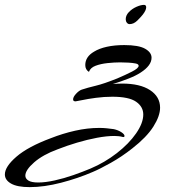

<svg xmlns="http://www.w3.org/2000/svg" viewBox="-309 -469 739 788"><path d="M-187 299Q-238 299 -263.5 284.5Q-289 270 -289 247Q-289 215 -241.5 174Q-194 133 -100 98Q-52 79 -1 67.5Q50 56 99 56Q114 56 129 57.5Q144 59 158 61Q176 65 189 73.5Q202 82 202 89Q202 95 194 93Q187 91 178.5 90Q170 89 160 89Q129 89 89 96.5Q49 104 7 116.5Q-35 129 -73 144Q-133 166 -169 197.5Q-205 229 -205 252Q-205 264 -192.5 272Q-180 280 -152 280Q-123 280 -84.5 271.5Q-46 263 -7.5 249.5Q31 236 62 223Q121 198 170.5 159.5Q220 121 249.5 78.5Q279 36 279 1Q279 -31 249.5 -51.5Q220 -72 152 -72Q118 -72 84.5 -67.5Q51 -63 27.5 -58Q4 -53 1 -53Q-9 -53 -9 -61Q-9 -71 3 -84Q15 -97 26 -101Q50 -109 83.5 -117Q117 -125 172 -147Q205 -161 232.5 -175Q260 -189 260 -199Q260 -206 247.5 -208.5Q235 -211 217.5 -212Q200 -213 184 -213Q160 -213 132 -210Q104 -207 83 -199Q62 -191 56 -174Q41 -183 41 -202Q41 -236 77 -257Q98 -270 129.5 -277Q161 -284 201 -284Q260 -284 286.5 -269Q313 -254 313 -232Q313 -200 268 -171Q248 -158 218.5 -146.5Q189 -135 154 -124Q164 -125 173.5 -125.5Q183 -126 192 -126Q266 -126 307 -99Q348 -72 348 -27Q348 7 320.5 50.5Q293 94 234 140Q191 174 145.5 199.5Q100 225 71 237Q11 263 -58.5 281Q-128 299 -187 299ZM223 -370Q216 -370 211.5 -376Q207 -382 207 -390Q207 -406 220 -419.5Q233 -433 251 -441Q269 -449 282 -449Q291 -449 291 -439Q291 -427 277 -409Q270 -400 255 -385Q240 -370 223 -370Z"/></svg>

Font: Arizonia
Style: Regular
Weight: 400
Designer: Robert E. Leuschke
Foundry: Robert E. Leuschke
Version: Version 1.010; ttfautohint (v1.8.4.7-5d5b)